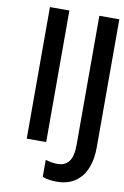

<svg xmlns="http://www.w3.org/2000/svg" viewBox="-99 -770 661 1026"><g transform="rotate(10 231.5 -257.5)"><path d="M191.9 0H86.4V-713.9H191.9ZM285.6 198.7Q260.7 198.7 241.5 195.6Q222.2 192.4 206.1 186.5V94.2Q223.6 99.1 239 101.8Q254.4 104.5 270.5 104.5Q311.5 104.5 332 78.1Q343.3 64.5 348.9 41.5Q354.5 18.6 354.5 -11.7V-713.9H462.9V-19Q462.9 42.5 446 88.1Q429.2 133.8 397.9 159.7Q376.5 178.7 347.9 188.7Q319.3 198.7 285.6 198.7Z"/></g></svg>

Font: Open Sans
Style: Regular
Weight: 600
Width: 3
Foundry: Ascender Corporation
Version: Version 1.000